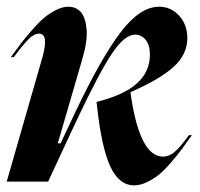

<svg xmlns="http://www.w3.org/2000/svg" viewBox="-21 -540 594 571"><path d="M182.1 -520Q205.1 -520 219.2 -504.2Q233.4 -488.3 236.6 -452.4Q239.7 -416.5 222.2 -358.9L150.9 -113.8H159.2L205.1 -210.9Q278.8 -365.7 336.9 -442.9Q395 -520 452.1 -520Q487.3 -520 511.7 -493.4Q536.1 -466.8 536.1 -426.8Q536.1 -377.4 494.1 -340.1Q452.1 -302.7 367.2 -266.1V-264.2L369.1 -251Q396 -74.2 463.9 -74.2Q481.9 -74.2 498.3 -88.1Q514.6 -102.1 541 -138.2H549.8Q530.8 -111.3 519 -95.5Q507.3 -79.6 487.3 -56.4Q467.3 -33.2 451.9 -20.8Q436.5 -8.3 416.5 1.5Q396.5 11.2 377.9 11.2Q333.5 11.2 307.6 -43.7Q281.7 -98.6 268.1 -219.2L266.1 -236.8Q347.7 -257.3 386.2 -292Q424.8 -326.7 424.8 -377Q424.8 -406.2 412.1 -421.6Q399.4 -437 380.9 -437Q349.1 -437 310.5 -378.7Q272 -320.3 206.1 -180.2L122.1 0H-1L105 -369.1Q125 -439.9 95.2 -439.9Q80.1 -439.9 63.5 -423.1Q46.9 -406.2 20 -370.1H11.2Q30.8 -397 42.7 -412.6Q54.7 -428.2 75 -451.4Q95.2 -474.6 110.8 -487.5Q126.5 -500.5 145.8 -510.3Q165 -520 182.1 -520Z"/></svg>

Font: Nyght Serif Medium Italic
Style: Regular
Weight: 500
Italic angle: -16°
Designer: Maksym Kobuzan
Version: Version 0.410;Glyphs 3.1.2 (3151)